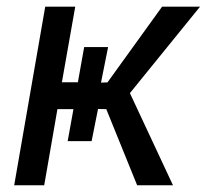

<svg xmlns="http://www.w3.org/2000/svg" viewBox="-20 -548 612 568"><path d="M459.5 -528.3 297.9 -304.2 278.8 -303.7 299.8 -408.7H229L210.4 -304.7H163.1L202.6 -528.3H113.8L22 0H110.8L149.9 -225.1H197.3L180.2 -130.4H251L270 -225.6L294.4 -225.1L385.7 0H491.7L364.3 -272.5L571.8 -528.3Z"/></svg>

Font: Roboto
Style: Italic
Weight: 400
Italic angle: -12°
Designer: Google
Version: Version 2.137; 2017